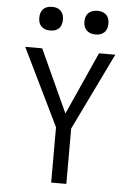

<svg xmlns="http://www.w3.org/2000/svg" viewBox="-62 -1001 724 1047"><g transform="rotate(5 300.0 -477.5)"><path d="M115.5 -889.5Q115.5 -920.5 132.2 -937.8Q149 -955 181 -955Q212 -955 228.5 -937.8Q245 -920.5 245 -889.5Q245 -859.5 228.5 -842.5Q212 -825.5 181 -825.5Q149 -825.5 132.2 -842.5Q115.5 -859.5 115.5 -889.5ZM362.5 -890.5Q362.5 -921.5 380 -938.2Q397.5 -955 429.5 -955Q460.5 -955 477.2 -938.2Q494 -921.5 494 -890.5Q494 -859.5 477 -842.5Q460 -825.5 429.5 -825.5Q397.5 -825.5 380 -842.8Q362.5 -860 362.5 -890.5ZM258.5 -303 53 -725H146L303 -382L457 -725H546L341.5 -303V0H258.5Z"/></g></svg>

Font: JuliaMono Latin
Style: Regular
Weight: 400
Monospace: yes
Designer: cormullion
Foundry: corm
Version: Version 0.049; ttfautohint (v1.8.4)